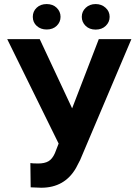

<svg xmlns="http://www.w3.org/2000/svg" viewBox="-20 -901 671 932"><path d="M330.1 -375 459.5 -710.9H617.7L369.1 -124.5L349.1 -85.9Q293.9 10.3 180.2 10.3L128.9 8.3L127.4 -109.4Q139.2 -107.4 165.5 -107.4Q196.3 -107.4 215.1 -118.2Q233.9 -128.9 246.6 -157.7L264.6 -204.1L15.1 -710.9H172.9ZM139.2 -819.3Q139.2 -845.7 158 -863.5Q176.8 -881.3 206.5 -881.3Q236.8 -881.3 255.4 -863Q273.9 -844.7 273.9 -819.3Q273.9 -793.9 255.4 -775.9Q236.8 -757.8 206.5 -757.8Q177.7 -757.8 158.4 -775.1Q139.2 -792.5 139.2 -819.3ZM377 -819.3Q377 -845.2 396.2 -863.3Q415.5 -881.3 444.3 -881.3Q472.7 -881.3 492.4 -863.5Q512.2 -845.7 512.2 -819.3Q512.2 -793.9 493.4 -775.6Q474.6 -757.3 444.3 -757.3Q414.1 -757.3 395.5 -775.6Q377 -793.9 377 -819.3Z"/></svg>

Font: RobotoInd
Style: Bold
Weight: 700
Designer: Google
Version: Version 2.001150; 2014